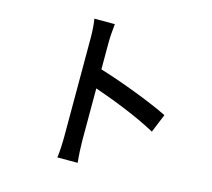

<svg xmlns="http://www.w3.org/2000/svg" viewBox="-110 -898 1160 1051"><g transform="rotate(15 470.0 -372.0)"><path d="M408 -250V-399C511 -364 665 -304 763 -249L806 -354C712 -401 533 -469 408 -507V-657C408 -691 412 -733 415 -765H299C305 -732 307 -688 307 -657C307 -577 307 -164 307 -102C307 -65 305 -13 300 21H357H415C411 -14 408 -73 408 -102Z"/></g></svg>

Font: GenSekiGothic2 TW M
Style: Regular
Weight: 500
Version: Version 2.100;PS 2.1;hotconv 16.6.51;makeotf.lib2.5.65220 DE